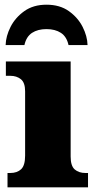

<svg xmlns="http://www.w3.org/2000/svg" viewBox="-20 -798 416 818"><path d="M12 0V-61H24Q53 -61 70 -77Q87 -93 87 -135V-409Q87 -446 69 -460.5Q51 -475 24 -475H5V-536H281V-131Q281 -91 298.5 -76Q316 -61 344 -61H355V0ZM4 -606Q5 -644 25 -683.5Q45 -723 83.5 -750.5Q122 -778 178 -778Q235 -778 273.5 -750.5Q312 -723 332 -683.5Q352 -644 353 -606H272Q264 -642 239.5 -658Q215 -674 178 -674Q141 -674 116.5 -658Q92 -642 84 -606Z"/></svg>

Font: Noto Serif Black
Style: Regular
Weight: 900
Designer: Monotype Design Team
Foundry: Monotype Imaging Inc.
Version: Version 2.014; ttfautohint (v1.8.4.7-5d5b)